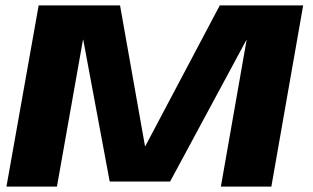

<svg xmlns="http://www.w3.org/2000/svg" viewBox="-20 -695 1166 715"><path d="M4 0H192L289 -547H290L388.5 -19H613.5L898 -547H898.5L802.5 0H990.5L1109 -675H798.5L521 -150.5H520L427 -675H124Z"/></svg>

Font: Anybody Expanded
Style: Bold Italic
Weight: 700
Width: 7
Italic angle: -10°
Version: Version 1.113;gftools[0.9.25]